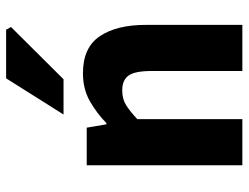

<svg xmlns="http://www.w3.org/2000/svg" viewBox="-110 -682 793 612"><g transform="rotate(-90 286.0 -376.5)"><path d="M64.7 0V-496.1H184.6L195.2 -433.3H198.9Q230.3 -463.9 268.9 -486Q307.6 -508.1 358.3 -508.1Q439.7 -508.1 475.9 -454.6Q512.2 -401 512.2 -308V0H365.2V-289.2Q365.2 -342.8 350.5 -362.9Q335.9 -382.9 303.5 -382.9Q275.8 -382.9 256.1 -370.4Q236.4 -358 211.7 -334.7V0ZM226.5 -570 341.8 -753H496.8L505.4 -737.4L338.9 -570Z"/></g></svg>

Font: Source Sans 3
Style: Regular
Weight: 200
Designer: Paul D. Hunt
Foundry: Adobe
Version: Version 3.046;hotconv 1.0.118;makeotfexe 2.5.65603